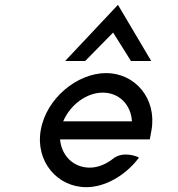

<svg xmlns="http://www.w3.org/2000/svg" viewBox="-20 -765 737 796"><path d="M333 -512 449 -630 523 -512H607L469 -745L250 -512ZM601 -187 608 -225C631 -356 540 -462 420 -462C300 -462 172 -357 149 -226C126 -95 218 11 338 11C415 11 497 -36 552 -106L556 -111L552 -114C552 -114 493 -141 450 -108C421 -85 387 -70 352 -70C285 -70 235 -119 229 -187ZM242 -262C271 -330 338 -381 406 -381C474 -381 523 -331 527 -262Z"/></svg>

Font: Charger Monospace
Style: Regular
Weight: 400
Designer: Jasper
Foundry: Cannot Into Space Fonts
Version: Version 0.980